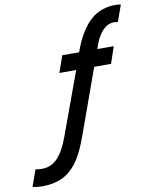

<svg xmlns="http://www.w3.org/2000/svg" viewBox="-120 -897 898 1123"><g transform="rotate(-10 329.0 -335.5)"><path d="M216.8 -116.2 352.1 -485.8H252L287.1 -585H387.2L396 -609.9Q410.6 -646 426 -675Q441.4 -704.1 463.4 -732.2Q485.4 -760.3 510.3 -779.1Q535.2 -797.9 569.1 -809.3Q603 -820.8 642.1 -820.8Q661.1 -820.8 675.8 -817.9L641.1 -720.2Q627.4 -722.2 615.2 -722.2Q583 -722.2 554.2 -694.3Q525.4 -666.5 505.9 -616.2L495.1 -585H592.8L559.1 -485.8H459L319.8 -99.1Q307.6 -65.9 296.9 -40.5Q286.1 -15.1 271.2 12Q256.3 39.1 240.7 58.6Q225.1 78.1 204.1 96.2Q183.1 114.3 159.4 125.5Q135.7 136.7 105.2 143.3Q74.7 149.9 39.1 149.9Q8.8 149.9 -18.1 143.1L17.1 44.9Q37.1 48.8 54.2 48.8Q84 48.8 108.6 37.4Q133.3 25.9 152.8 3.2Q172.4 -19.5 187.5 -48.1Q202.6 -76.7 216.8 -116.2Z"/></g></svg>

Font: Involve SemiBold Oblique
Style: Italic
Weight: 600
Italic angle: -10.5°
Designer: Stefan Peev
Foundry: Context Ltd.
Version: Version 1.001